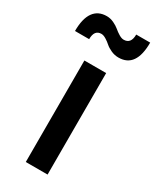

<svg xmlns="http://www.w3.org/2000/svg" viewBox="-214 -815 713 872"><g transform="rotate(30 142.0 -379.0)"><path d="M-19 -627Q-19 -691.9 4.4 -724.9Q27.8 -757.8 73.2 -757.8Q91.8 -757.8 110.1 -749.3Q128.4 -740.7 140.4 -730.5Q152.3 -720.2 166.5 -711.7Q180.7 -703.1 191.9 -703.1Q230 -703.1 230 -752H303.2Q303.2 -621.1 211.9 -621.1Q191.4 -621.1 172.6 -629.6Q153.8 -638.2 142.3 -648.4Q130.9 -658.7 116.9 -667.2Q103 -675.8 91.8 -675.8Q55.2 -675.8 55.2 -627ZM85 0V-532.2H199.2V0Z"/></g></svg>

Font: Trueno
Style: Regular
Weight: 400
Designer: Julieta Ulanovsky
Foundry: Julieta Ulanovsky
Version: Version 3.001b | FøM Fix